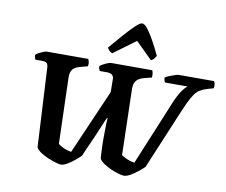

<svg xmlns="http://www.w3.org/2000/svg" viewBox="-100 -1117 1465 1242"><g transform="rotate(10 633.0 -495.5)"><path d="M375 0Q365 0 341.5 -7Q318 -14 291 -25Q264 -36 241 -51Q218 -66 208 -83L180 -606Q179 -624 170 -632Q161 -640 139 -640H96Q94 -644 91 -652Q88 -660 89 -671Q94 -677 108 -684.5Q122 -692 137 -698Q152 -704 159 -704H432Q435 -698 438 -687Q441 -676 438 -657L390 -644Q373 -640 358.5 -632Q344 -624 335.5 -608.5Q327 -593 327 -564L340 -129Q348 -123 363 -114.5Q378 -106 395.5 -100.5Q413 -95 427 -93L612 -518L611 -605Q610 -623 598.5 -631.5Q587 -640 565 -640H518Q516 -644 513 -652.5Q510 -661 510 -671Q517 -677 530.5 -684.5Q544 -692 559 -698Q574 -704 581 -704H852Q855 -698 857.5 -686.5Q860 -675 858 -657L807 -644Q791 -640 776.5 -631.5Q762 -623 753 -607.5Q744 -592 744 -564L755 -129Q762 -125 775 -117.5Q788 -110 806 -103.5Q824 -97 842 -95L1022 -530Q1037 -564 1051 -587Q1065 -610 1077 -623Q1089 -636 1096 -640H946Q944 -645 941.5 -653Q939 -661 939 -671Q948 -678 966.5 -685.5Q985 -693 1002.5 -698.5Q1020 -704 1026 -704H1258Q1262 -698 1264.5 -687Q1267 -676 1264 -658L1222 -646Q1196 -638 1177 -626.5Q1158 -615 1142.5 -593Q1127 -571 1109.5 -534Q1092 -497 1068 -439L918 -81Q904 -67 880.5 -48Q857 -29 833 -15Q809 -1 791 0Q777 0 753 -7Q729 -14 702.5 -25.5Q676 -37 654 -52Q632 -67 623 -83Q622 -91 621.5 -101.5Q621 -112 620.5 -125.5Q620 -139 619 -154Q618 -169 618 -186.5Q618 -204 618 -224Q618 -273 619 -305Q620 -337 621 -349H617Q609 -331 600 -310Q591 -289 581.5 -266Q572 -243 562 -220Q552 -197 541.5 -173.5Q531 -150 520.5 -127Q510 -104 501 -81Q486 -66 463.5 -47.5Q441 -29 418 -15Q395 -1 375 0ZM578 -767Q568 -770 557.5 -780Q547 -790 545 -799Q587 -849 625.5 -892.5Q664 -936 693 -963.5Q722 -991 736 -991Q752 -991 772.5 -964.5Q793 -938 817 -895Q841 -852 865 -800Q859 -790 851.5 -780Q844 -770 831 -767L723 -874Z"/></g></svg>

Font: Texturina 12pt ExtraBold
Style: Italic
Weight: 800
Italic angle: -11°
Designer: Guillermo Torres Carreño
Foundry: Omnibus-Type
Version: Version 1.002